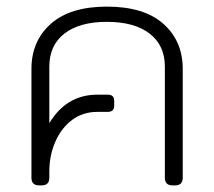

<svg xmlns="http://www.w3.org/2000/svg" viewBox="-20 -560 647 580"><path d="M75 -23V-352Q75 -436 133.5 -488Q192 -540 303 -540Q415 -540 473.5 -488Q532 -436 532 -352V-23Q532 0 509 0H501Q478 0 478 -23V-359Q478 -423 432 -458.5Q386 -494 303 -494Q220 -494 174.5 -458.5Q129 -423 129 -359V-188Q181 -274 274 -274H306Q325 -274 325 -255V-242Q325 -231 320 -226.5Q315 -222 305 -222H274Q230 -222 197.5 -197.5Q165 -173 147 -131.5Q129 -90 129 -42V-23Q129 0 106 0H98Q75 0 75 -23Z"/></svg>

Font: Mitr ExtraLight
Style: Regular
Weight: 275
Designer: Thanarat Vachiruckul
Foundry: Cadson Demak Co.,Ltd.
Version: Version 1.001